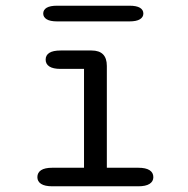

<svg xmlns="http://www.w3.org/2000/svg" viewBox="-20 -653 659 673"><path d="M163.5 0Q137 0 124 -8.5Q111 -17 111 -32Q111 -48 124 -56.5Q137 -65 163.5 -65H274.5V-411.5H192.5Q166 -411.5 153 -420Q140 -428.5 140 -444Q140 -459.5 153 -467.8Q166 -476 192.5 -476H301Q354.5 -476 354.5 -422V-65H464.5Q491 -65 504.2 -56.5Q517.5 -48 517.5 -32Q517.5 -17 504.2 -8.5Q491 0 464.5 0ZM131.5 -605.5Q131.5 -618.5 143.5 -625.8Q155.5 -633 180.5 -633H433.5Q458.5 -633 470.5 -625.8Q482.5 -618.5 482.5 -605.5Q482.5 -593 470.5 -585.5Q458.5 -578 433.5 -578H180.5Q155.5 -578 143.5 -585.5Q131.5 -593 131.5 -605.5Z"/></svg>

Font: Sono Monospace
Style: Regular
Weight: 400
Designer: Tyler Finck
Foundry: Tyler Finck
Version: Version 2.112